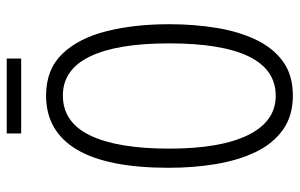

<svg xmlns="http://www.w3.org/2000/svg" viewBox="-180 -701 891 571"><g transform="rotate(-90 265.5 -415.5)"><path d="M479 -358Q479 -283 468 -216.5Q457 -150 432.5 -99Q408 -48 367.5 -19Q327 10 267 10Q206 10 164.5 -20Q123 -50 98.5 -101.5Q74 -153 63 -219.5Q52 -286 52 -359Q52 -542 106.5 -633Q161 -724 267 -724Q344 -724 390.5 -676Q437 -628 458 -545Q479 -462 479 -358ZM109 -358Q109 -205 149.5 -123Q190 -41 266 -41Q344 -41 383 -121Q422 -201 422 -358Q422 -513 383 -593.5Q344 -674 267 -674Q187 -674 148 -592.5Q109 -511 109 -358ZM377 -841V-798H154V-841Z"/></g></svg>

Font: Noto Sans ExtraCondensed Light
Style: Regular
Weight: 300
Width: 2
Designer: Monotype Design Team
Foundry: Monotype Imaging Inc.
Version: Version 2.013; ttfautohint (v1.8.4.7-5d5b)